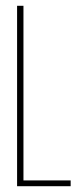

<svg xmlns="http://www.w3.org/2000/svg" viewBox="-20 -643 290 663"><path d="M39 0V-623H61V-20H224V0Z"/></svg>

Font: Inconsolata UltraCondensed ExtraLight
Style: Regular
Weight: 200
Width: 1
Monospace: yes
Designer: Raph Levien, Cyreal, Brenton Simpson
Foundry: Raph Levien, Cyreal, Google
Version: Version 3.100; ttfautohint (v1.8.4.7-5d5b)